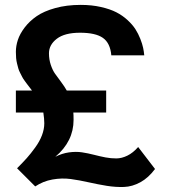

<svg xmlns="http://www.w3.org/2000/svg" viewBox="-20 -750 699 785"><path d="M124 12.2 49.8 -62Q72.8 -85 89.4 -103.5Q106 -122.1 124 -147Q142.1 -171.9 151.6 -197Q161.1 -222.2 161.1 -246.1Q161.1 -263.7 157.2 -290H44.9V-379.9H110.8Q108.9 -382.8 100.8 -393.1Q92.8 -403.3 90.1 -407Q87.4 -410.6 80.3 -420.4Q73.2 -430.2 70.6 -435.8Q67.9 -441.4 62.5 -451.7Q57.1 -461.9 54.9 -470.2Q52.7 -478.5 49.8 -489.7Q46.9 -501 45.9 -512.9Q44.9 -524.9 44.9 -538.1Q44.9 -562 53 -586.7Q61 -611.3 80.8 -637.5Q100.6 -663.6 129.9 -683.8Q159.2 -704.1 205.8 -717Q252.4 -730 310.1 -730Q355 -730 392.6 -721.4Q430.2 -712.9 455.8 -699.7Q481.4 -686.5 501.7 -667.7Q522 -648.9 533.7 -630.6Q545.4 -612.3 553.7 -591.1Q562 -569.8 565.2 -554.4Q568.4 -539.1 569.8 -523.9H435.1Q430.7 -574.2 400.6 -595.2Q370.6 -616.2 307.1 -616.2Q244.6 -616.2 212.4 -591.6Q180.2 -566.9 180.2 -532.2Q180.2 -506.8 187.7 -484.6Q195.3 -462.4 204.8 -449Q214.4 -435.5 229.5 -415.3Q244.6 -395 252.9 -379.9H414.1V-290H279.8Q280.8 -281.2 280.8 -259.8Q280.8 -171.9 206.1 -108.9Q233.4 -123 262.2 -127Q291 -130.9 315.2 -127.2Q339.4 -123.5 364 -117.2Q388.7 -110.8 411.4 -106.4Q434.1 -102.1 456.1 -102.3Q478 -102.5 501 -113.8Q523.9 -125 544.9 -148.9L613.8 -59.1Q586.9 -22.9 554 -4.9Q521 13.2 487.1 14.4Q453.1 15.6 416.7 9.8Q380.4 3.9 342.5 -4.6Q304.7 -13.2 268.8 -18.1Q232.9 -22.9 194.6 -16.1Q156.2 -9.3 124 12.2Z"/></svg>

Font: Standard
Style: Bold
Weight: 400
Designer: Bryce Wilner
Version: Version 2.000;PS 2.0;hotconv 16.6.51;makeotf.lib2.5.65220 DE